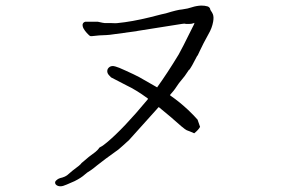

<svg xmlns="http://www.w3.org/2000/svg" viewBox="-20 -678 1040 690"><path d="M444 -175Q418 -151 406 -141Q350 -101 328 -83Q320 -76 306 -66Q291 -57 285 -51Q272 -39 248 -27Q212 -11 207 -10Q197 -7 188 -10Q178 -14 178 -22Q178 -27 185 -32Q190 -37 204 -40Q214 -43 221 -48Q229 -55 241 -65Q270 -86 273 -92Q275 -94 299 -114Q311 -123 323 -132Q333 -141 334 -143L335 -144Q335 -147 343 -151Q347 -152 364 -166Q424 -216 511 -321L512 -323L510 -325Q469 -355 435 -371Q383 -398 379 -400Q378 -401 371.5 -408Q365 -415 365.5 -423.5Q366 -432 374 -437.5Q382 -443 395 -439Q404 -437 432 -424Q463 -410 480 -401Q517 -380 543 -365L545 -364L546 -366Q580 -413 622 -482Q632 -499 672 -580Q674 -585 677 -590L679 -596L674 -594Q668 -592 660 -592Q650 -592 648 -592Q643 -594 633 -592L475 -567Q473 -566 456 -564Q381 -554 375 -553Q372 -553 363 -552Q332 -551 319 -549Q307 -547 303 -549Q299 -552 292 -559.5Q285 -567 280 -576Q276 -584 277 -591Q279 -598 287 -600Q290 -600 311 -600Q325 -600 330 -600Q331 -600 331 -600H330Q330 -600 330.5 -600Q331 -600 331 -600Q353 -595 357 -595Q359 -595 381 -595Q399 -594 402 -595Q454 -600 519 -616Q573 -630 576 -630Q618 -643 634 -644Q656 -647 670 -652Q685 -657 703 -658Q716 -658 726 -655Q732 -653 735 -647Q735 -643 738.5 -638.5Q742 -634 745 -627Q749 -617 746 -600Q742 -577 729 -555Q710 -521 698 -495Q691 -480 690 -478H689Q686 -473 671 -444Q663 -430 660 -427H659Q647 -409 644 -405Q634 -392 623 -379Q610 -361 608.5 -358Q607 -355 592 -338L591 -336L593 -334Q625 -312 656 -283Q679 -261 690 -248L699 -222Q693 -211 678 -199Q660 -207 651 -210Q643 -213 593 -258Q572 -276 552 -292L551 -293L549 -292Q546 -288 542 -284Q464 -198 444 -175ZM311 -600V-601Z"/></svg>

Font: ToneOZ-Tsuipita-TC
Style: Tsuipita-TC
Weight: 400
Designer: :Jeffrey Xuan (Chih-Lin Hsuan)  :
Foundry: jeffreyx@gmail.com, cjkFonts.io
Version: Version 0.24071